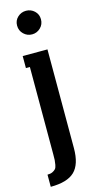

<svg xmlns="http://www.w3.org/2000/svg" viewBox="-130 -731 466 918"><g transform="rotate(-15 103.0 -272.0)"><path d="M43.9 -636.2Q43.9 -661.1 61.5 -677.5Q79.1 -693.8 103 -693.8Q127 -693.8 144.5 -677.5Q162.1 -661.1 162.1 -636.2Q162.1 -610.8 144.5 -594Q127 -577.1 103 -577.1Q79.1 -577.1 61.5 -594Q43.9 -610.8 43.9 -636.2ZM0 149.9V89.8Q15.1 89.8 25.1 85Q35.2 80.1 40.5 74Q45.9 67.9 48.3 54.2Q50.8 40.5 51.3 31.2Q51.8 22 51.8 2.9V-429.2H32.2V-488.8H154.8V0Q154.8 80.1 118.4 115Q82 149.9 0 149.9Z"/></g></svg>

Font: Margherita Bold
Style: Regular
Weight: 700
Designer: James Puckett
Foundry: Dunwich Type Founders
Version: Version 1.008;hotconv 1.0.109;makeotfexe 2.5.65596